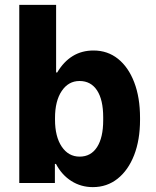

<svg xmlns="http://www.w3.org/2000/svg" viewBox="-20 -750 640 787"><path d="M360.5 17Q312 17 272.5 -8Q233 -33 209.5 -78H205V0H59V-730H210V-453H214.5Q241 -497.5 278 -520.2Q315 -543 363.5 -543Q421 -543 463.8 -508.8Q506.5 -474.5 530.2 -412.5Q554 -350.5 554 -267V-259Q554 -176.5 529.8 -114.2Q505.5 -52 462 -17.5Q418.5 17 360.5 17ZM306.5 -108Q352.5 -108 377.8 -147Q403 -186 403 -257V-269.5Q403 -341 377.8 -379.5Q352.5 -418 306 -418Q260.5 -418 233 -377Q205.5 -336 205.5 -266.5V-259.5Q205.5 -190 233 -149Q260.5 -108 306.5 -108Z"/></svg>

Font: Google Sans Code
Style: Regular
Weight: 400
Monospace: yes
Designer: Google Sans Code Authors
Foundry: Google LLC
Version: Version 6.000